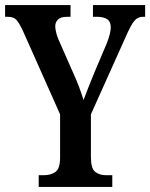

<svg xmlns="http://www.w3.org/2000/svg" viewBox="-21 -734 590 754"><path d="M131 0V-46H152Q179 -46 197 -59Q215 -72 215 -115V-285L68 -615Q54 -644 43.5 -656Q33 -668 9 -668H-1V-714H256V-668H242Q218 -668 207 -657.5Q196 -647 196 -631Q196 -620 200 -604.5Q204 -589 209 -578L269 -442Q282 -413 291 -388.5Q300 -364 307 -341Q315 -363 326 -390.5Q337 -418 350 -450L398 -563Q406 -583 410 -599.5Q414 -616 414 -626Q414 -649 400 -658.5Q386 -668 360 -668H344V-714H549V-668H540Q520 -668 506.5 -652Q493 -636 473 -590L336 -285V-118Q336 -72 353 -59Q370 -46 394 -46H420V0Z"/></svg>

Font: Noto Serif Tamil ExtraCondensed SemiBold
Style: Regular
Weight: 600
Width: 2
Designer: Indian Type Foundry, Tom Grace, and the Monotype Design Team
Foundry: Monotype Imaging Inc.
Version: Version 2.004; ttfautohint (v1.8.4.7-5d5b)